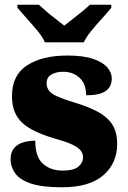

<svg xmlns="http://www.w3.org/2000/svg" viewBox="-20 -786 542 816"><path d="M243 10Q159 10 111.5 -6Q64 -22 44.5 -49.5Q25 -77 25 -109Q25 -138 39 -155.5Q53 -173 77 -180.5Q101 -188 130 -188Q130 -119 162.5 -90Q195 -61 246 -61Q294 -61 313.5 -78Q333 -95 333 -117Q333 -136 320 -149.5Q307 -163 280.5 -174.5Q254 -186 213 -197Q152 -215 111.5 -237.5Q71 -260 51 -293.5Q31 -327 31 -378Q31 -467 95.5 -508.5Q160 -550 266 -550Q335 -550 376.5 -535.5Q418 -521 436.5 -499Q455 -477 455 -453Q455 -417 429 -399Q403 -381 346 -381Q346 -430 318 -455.5Q290 -481 249 -481Q218 -481 198 -469Q178 -457 178 -432Q178 -414 188.5 -400.5Q199 -387 225 -375.5Q251 -364 297 -350Q351 -334 392 -313Q433 -292 455.5 -259.5Q478 -227 478 -174Q478 -92 419 -41Q360 10 243 10ZM171 -606Q161 -629 139 -655.5Q117 -682 93.5 -708Q70 -734 54 -753V-766H145Q156 -756 175.5 -739Q195 -722 216.5 -705.5Q238 -689 253 -677Q268 -689 289.5 -705.5Q311 -722 331.5 -739Q352 -756 362 -766H453V-753Q438 -734 414 -708Q390 -682 368.5 -655.5Q347 -629 336 -606Z"/></svg>

Font: Noto Serif Kannada Black
Style: Regular
Weight: 900
Version: Version 2.003